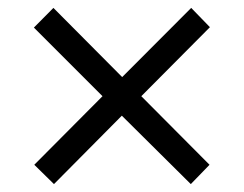

<svg xmlns="http://www.w3.org/2000/svg" viewBox="-20 -594 612 481"><path d="M286.1 -400.9 113.8 -574.2 64.9 -524.9 236.8 -353 65.9 -181.2 115.2 -132.8 285.2 -304.2 458 -132.8 504.9 -181.2 334 -353 505.9 -525.9 459 -574.2Z"/></svg>

Font: Open Sans
Style: Regular
Weight: 400
Foundry: Ascender Corporation
Version: Version 1.100;PS 001.100;hotconv 1.0.88;makeotf.lib2.5.64775